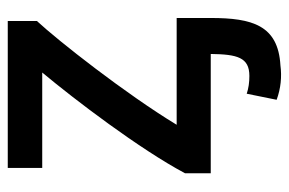

<svg xmlns="http://www.w3.org/2000/svg" viewBox="-148 -420 762 507"><g transform="rotate(-90 233.5 -167.0)"><path d="M344 8H29V-60C93 -180 224 -352 295 -437H43V-528H431V-451C379 -395 239 -217 157 -82H439V8C439 117 420 186 314 192C284 196 253 193 223 182L239 103C254 108 269 110 286 110C335 110 343 78 344 8Z"/></g></svg>

Font: Repo Medium
Style: Regular
Weight: 500
Designer: Stefan Peev
Foundry: Context Ltd
Version: Version 1.502